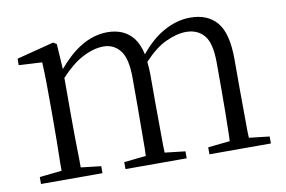

<svg xmlns="http://www.w3.org/2000/svg" viewBox="-61 -629 1090 732"><g transform="rotate(-10 483.5 -263.0)"><path d="M43 0V-27L129 -36Q129 -49 129 -65Q130 -106 130.5 -150Q131 -194 131 -227V-286Q131 -337 130.5 -378Q130 -419 128 -456L38 -461V-486L182 -523L195 -515L201 -417Q244 -468 288 -495Q339 -526 392 -526Q456 -526 491 -483Q510 -459 519 -418Q563 -472 609 -497Q660 -526 713 -526Q780 -526 816 -483.5Q852 -441 852 -340V-227Q852 -193 852.5 -149Q853 -105 853 -64Q854 -49 854 -36L933 -27V0H695V-27L780 -36Q781 -49 781 -64Q782 -105 782.5 -149Q783 -193 783 -227V-338Q783 -415 757.5 -445Q732 -475 688 -475Q651 -475 607 -454Q568 -436 523 -388Q526 -365 526 -338V-227Q526 -193 526.5 -149Q527 -105 527 -64Q528 -49 528 -36L607 -27V0H370V-27L455 -36Q456 -49 456 -64Q456 -105 456.5 -149Q457 -193 457 -227V-338Q457 -413 432.5 -444Q408 -475 368 -475Q330 -475 286 -452Q247 -432 201 -383V-227Q201 -194 201.5 -150Q202 -106 203 -65Q203 -49 203 -36L281 -27V0Z"/></g></svg>

Font: Early Summer Mincho Light
Style: Regular
Weight: 300
Designer: GuiWonder
Version: Version 1.002